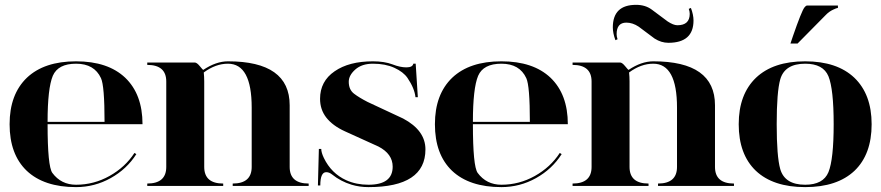

<svg xmlns="http://www.w3.org/2000/svg" viewBox="-20 -765 3626 790"><path d="M293 4.9Q161.1 4.9 89.8 -62.5Q19.5 -129.9 19.5 -253.9Q19.5 -377 90.8 -445.3Q162.1 -512.7 293 -512.7Q423.8 -512.7 495.1 -445.3Q566.4 -377 566.4 -253.9H175.8Q175.8 -81.1 195.3 -53.7Q231.4 -4.9 293 -4.9Q366.2 -4.9 430.7 -41Q495.1 -77.1 533.2 -135.7L541 -130.9Q502 -69.3 435.5 -32.2Q369.1 4.9 293 4.9ZM175.8 -263.7H410.2Q410.2 -412.1 395.5 -443.4Q368.2 -502.9 293 -502.9Q218.8 -502.9 197.3 -453.1Q175.8 -401.4 175.8 -263.7Z M820.3 -429.7V-78.1Q820.3 -9.8 898.4 -9.8V0H585.9V-9.8Q664.1 -9.8 664.1 -78.1V-429.7Q664.1 -498 585.9 -498V-507.8H781.2Q790 -507.8 802.2 -492.7Q814.5 -477.5 816.4 -477.5Q869.1 -512.7 918 -512.7Q1171.9 -512.7 1171.9 -332V-78.1Q1171.9 -9.8 1250 -9.8V0H937.5V-9.8Q1015.6 -9.8 1015.6 -78.1V-322.3Q1015.6 -502.9 918 -502.9Q867.2 -502.9 818.4 -466.8Q820.3 -449.2 820.3 -429.7Z M1680.7 -502.9H1690.4L1699.2 -365.2H1689.5Q1685.5 -401.9 1656.7 -444.3Q1639.6 -469.2 1602.5 -486.1Q1565.4 -502.9 1514.6 -502.9Q1468.8 -502.9 1441.9 -479Q1415 -455.1 1415 -428.7Q1415 -395.5 1437.5 -378.9Q1458 -363.3 1492.2 -345.7L1638.7 -277.3Q1730.5 -228.5 1730.5 -150.4Q1730.5 4.9 1496.1 4.9Q1459.5 4.9 1426.8 -4.9Q1381.8 -18.6 1346.7 -46.9Q1334.5 -56.6 1322.3 -56.6Q1297.9 -56.6 1297.9 -2H1288.1L1292 -152.3H1301.8Q1301.8 -137.7 1312.5 -115.2Q1343.3 -51.3 1404.8 -23.4Q1445.8 -4.9 1496.1 -4.9Q1595.7 -4.9 1595.7 -79.1Q1595.7 -131.8 1537.1 -162.1L1399.4 -224.6Q1348.6 -247.6 1321.8 -282.2Q1296.9 -314.9 1296.9 -358.4Q1296.9 -430.7 1356.9 -471.7Q1416 -512.7 1514.6 -512.7Q1561.5 -512.7 1595.2 -500Q1626.5 -487.8 1652.1 -487.8Q1677.7 -487.8 1680.7 -502.9Z M2043 4.9Q1911.1 4.9 1839.8 -62.5Q1769.5 -129.9 1769.5 -253.9Q1769.5 -377 1840.8 -445.3Q1912.1 -512.7 2043 -512.7Q2173.8 -512.7 2245.1 -445.3Q2316.4 -377 2316.4 -253.9H1925.8Q1925.8 -81.1 1945.3 -53.7Q1981.4 -4.9 2043 -4.9Q2116.2 -4.9 2180.7 -41Q2245.1 -77.1 2283.2 -135.7L2291 -130.9Q2252 -69.3 2185.5 -32.2Q2119.1 4.9 2043 4.9ZM1925.8 -263.7H2160.2Q2160.2 -412.1 2145.5 -443.4Q2118.2 -502.9 2043 -502.9Q1968.8 -502.9 1947.3 -453.1Q1925.8 -401.4 1925.8 -263.7Z M2661.6 -725.6 2727.1 -676.8Q2751 -661.1 2767.1 -661.1Q2817.9 -661.1 2817.9 -708Q2817.9 -717.8 2814 -728.5L2822.8 -732.4Q2833.5 -704.1 2833.5 -680.7Q2833.5 -588.9 2730 -588.9Q2700.7 -588.9 2673.3 -606.4L2607.9 -655.3Q2583 -671.9 2557.1 -671.9Q2517.1 -671.9 2517.1 -624Q2517.1 -615.2 2521 -603.5L2512.2 -599.6Q2501.5 -628.9 2501.5 -652.3Q2501.5 -745.1 2597.2 -745.1Q2635.3 -745.1 2661.6 -725.6ZM2570.3 -429.7V-78.1Q2570.3 -9.8 2648.4 -9.8V0H2335.9V-9.8Q2414.1 -9.8 2414.1 -78.1V-429.7Q2414.1 -498 2335.9 -498V-507.8H2531.2Q2540 -507.8 2552.2 -492.7Q2564.5 -477.5 2566.4 -477.5Q2619.1 -512.7 2668 -512.7Q2921.9 -512.7 2921.9 -332V-78.1Q2921.9 -9.8 3000 -9.8V0H2687.5V-9.8Q2765.6 -9.8 2765.6 -78.1V-322.3Q2765.6 -502.9 2668 -502.9Q2617.2 -502.9 2568.4 -466.8Q2570.3 -449.2 2570.3 -429.7Z M3232.4 -585.9 3242.2 -615.2Q3278.3 -719.7 3290 -734.4Q3295.9 -742.2 3300.8 -742.2H3427.7V-732.4Q3422.9 -732.4 3407.7 -725.1Q3391.1 -717.3 3378.4 -704.1L3261.7 -585.9ZM3089.8 -62.5Q3019.5 -129.9 3019.5 -253.9Q3019.5 -377 3090.8 -445.3Q3162.1 -512.7 3293 -512.7Q3423.8 -512.7 3495.1 -445.3Q3566.4 -377 3566.4 -253.9Q3566.4 -129.9 3496.1 -62.5Q3424.8 4.9 3293 4.9Q3161.1 4.9 3089.8 -62.5ZM3293 -4.9Q3367.2 -4.9 3388.7 -56.6Q3410.2 -109.4 3410.2 -253.9Q3410.2 -398.4 3388.7 -451.2Q3367.2 -502.9 3293 -502.9Q3209 -502.9 3190.4 -438.5Q3175.8 -386.7 3175.8 -253.9Q3175.8 -121.1 3190.4 -69.3Q3209 -4.9 3293 -4.9Z"/></svg>

Font: spinweradBold
Style: Regular
Weight: 700
Width: 7
Version: Version 0.3 ; ttfautohint (v1.2) -l 8 -r 50 -G 200 -x 14 -D 